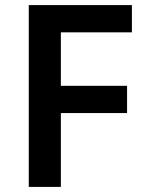

<svg xmlns="http://www.w3.org/2000/svg" viewBox="-20 -734 578 754"><path d="M219 0H93V-714H498V-607H219V-397H479V-290H219Z"/></svg>

Font: Noto Sans Sinhala UI SemiBold
Style: Regular
Weight: 600
Designer: Jelle Bosma - Monotype Design Team
Foundry: Monotype Imaging Inc.
Version: Version 2.006; ttfautohint (v1.8.4.7-5d5b)